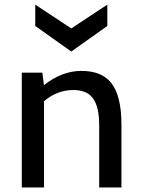

<svg xmlns="http://www.w3.org/2000/svg" viewBox="-20 -823 623 843"><path d="M302.7 -427.7Q230 -427.7 173.3 -378.4V0H75.7V-503.9H166L172.9 -449.2Q252.4 -511.7 337.4 -511.7Q427.2 -511.7 469.2 -458Q513.2 -401.4 513.2 -275.4V0H415.5V-275.4Q415.5 -396.5 350.1 -419.9Q329.1 -427.7 302.7 -427.7ZM134.8 -709V-802.7L293 -698.2L451.2 -802.7V-709L293 -596.7Z"/></svg>

Font: Inder
Style: Regular
Weight: 400
Designer: Irina Smirnova
Foundry: Irina Smirnova
Version: Version 1.001